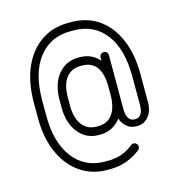

<svg xmlns="http://www.w3.org/2000/svg" viewBox="-105 -729 825 887"><g transform="rotate(-15 307.5 -285.5)"><path d="M170 -303Q170 -379 207 -424.5Q244 -470 304 -470H311Q368 -470 404 -428V-444Q404 -453 410 -458.5Q416 -464 424 -464Q433 -464 438.5 -458.5Q444 -453 444 -444V-184Q444 -158 454 -142.5Q464 -127 482 -127H486Q504 -127 513.5 -142.5Q523 -158 523 -184V-321Q523 -453 467.5 -525Q412 -597 315 -597H300Q204 -597 148 -525Q92 -453 92 -321V-248Q92 -120 148 -47Q204 26 300 26H315Q351 26 381 15Q411 4 436 -17Q442 -21 448 -21Q456 -21 462 -15Q468 -9 468 -1Q468 9 460 15Q430 39 393.5 52.5Q357 66 315 66H300Q226 66 170 26.5Q114 -13 83 -83.5Q52 -154 52 -248V-321Q52 -418 83 -489Q114 -560 170 -598.5Q226 -637 300 -637H315Q390 -637 445.5 -598.5Q501 -560 531.5 -489Q562 -418 562 -321V-188Q562 -147 541 -120.5Q520 -94 486 -94H482Q456 -94 437 -109.5Q418 -125 410 -150Q393 -127 367.5 -113.5Q342 -100 311 -100H304Q244 -100 207 -146.5Q170 -193 170 -267ZM210 -303V-267Q210 -206 235 -173Q260 -140 304 -140H311Q356 -140 380 -173Q404 -206 404 -267V-303Q404 -430 311 -430H304Q260 -430 235 -398Q210 -366 210 -303Z"/></g></svg>

Font: Libertine Sup Light
Style: Regular
Weight: 300
Designer: Bastien Sozeau
Foundry: NBR — Bastien Sozeau
Version: Version 2.003; ttfautohint (v1.8.4.7-5d5b);gftools[0.9.33]